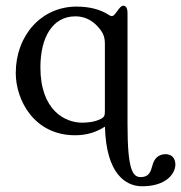

<svg xmlns="http://www.w3.org/2000/svg" viewBox="-20 -462 632 670"><path d="M322 -368.4C342 -346 346 -331.1 346 -307V-129V-77C346 -59 345 -54 332 -47.2C308.6 -35.1 281.8 -34 266 -34C208 -34 121 -76 121 -227C121 -331 163 -405 243 -405C273.4 -405 300.1 -392.9 322 -368.4ZM346.2 -20.1C350.3 143.8 417.8 188 476 188C561 188 592 143 592 112C592 90 579 76 558 76C531 76 517 94 512 115C506 136 501 156 471 156C442 156 425 128 425 -28V-121V-129V-417C425 -431 421 -442 410 -442C403 -442 397.1 -434.3 389 -423C376 -405 372 -402 360 -409.8C328.4 -430.3 289.4 -439 247 -439C125 -439 35 -339 35 -207C35 -114 98 10 242 10C286.9 10 318.7 -2.8 346.2 -20.1Z"/></svg>

Font: Libertinus Serif
Style: Regular
Weight: 400
Designer: Philipp H. Poll
Foundry: Khaled Hosny
Version: Version 6.2